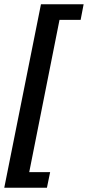

<svg xmlns="http://www.w3.org/2000/svg" viewBox="-23 -728 412 900"><path d="M-3 152 169 -708H369L355 -635H256L114 79H212L197 152Z"/></svg>

Font: TypoPRO Source Sans Pro
Style: Bold Italic
Weight: 700
Italic angle: -11°
Designer: Paul D. Hunt
Foundry: Adobe Systems Incorporated
Version: Version 1.075;PS 2.000;hotconv 1.0.86;makeotf.lib2.5.63406